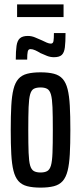

<svg xmlns="http://www.w3.org/2000/svg" viewBox="-20 -848 370 876"><path d="M165 8Q129 8 104 1.5Q79 -5 64 -22Q49 -39 41.5 -69Q34 -99 31.5 -144.5Q29 -190 29 -255Q29 -320 31.5 -365.5Q34 -411 41.5 -441Q49 -471 64 -488Q79 -505 104 -511.5Q129 -518 165 -518Q201 -518 226 -511.5Q251 -505 266 -488Q281 -471 288.5 -441Q296 -411 298.5 -365.5Q301 -320 301 -255Q301 -190 298.5 -144.5Q296 -99 288.5 -69Q281 -39 266 -22Q251 -5 226 1.5Q201 8 165 8ZM165 -61Q184 -61 195.5 -67.5Q207 -74 212.5 -93Q218 -112 219.5 -151Q221 -190 221 -255Q221 -320 219.5 -358.5Q218 -397 212.5 -416.5Q207 -436 195.5 -442.5Q184 -449 165 -449Q146 -449 134.5 -443Q123 -437 117.5 -417.5Q112 -398 110.5 -359Q109 -320 109 -255Q109 -190 110.5 -151Q112 -112 117.5 -93Q123 -74 134.5 -67.5Q146 -61 165 -61ZM52 -576Q52 -615 55.5 -639Q59 -663 71 -673.5Q83 -684 107 -684Q124 -684 139.5 -677.5Q155 -671 171 -664Q183 -658 193.5 -653.5Q204 -649 212 -649Q222 -649 224 -660.5Q226 -672 226 -697H279Q279 -656 276 -632Q273 -608 262 -597.5Q251 -587 226 -587Q210 -587 194.5 -593Q179 -599 164 -606Q153 -613 141 -618.5Q129 -624 119 -624Q109 -624 106.5 -612.5Q104 -601 104 -576ZM58 -770V-828H270V-770Z"/></svg>

Font: Saira UltraCondensed SemiBold
Style: Regular
Weight: 600
Width: 1
Designer: Hector Gatti with collaboration of the Omnibus-Type team
Foundry: Omnibus-Type
Version: Version 1.101